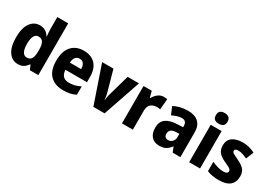

<svg xmlns="http://www.w3.org/2000/svg" viewBox="8 -1600 3412 2442"><g transform="rotate(30 1714.0 -379.0)"><path d="M228 10Q143 10 91.5 -63.5Q40 -137 40 -275Q40 -413 92 -486Q144 -559 229 -559Q279 -559 313 -537.5Q347 -516 369 -479H374Q371 -503 368.5 -533Q366 -563 366 -590V-760H526V0H402L373 -66H366Q343 -31 311 -10.5Q279 10 228 10ZM285 -119Q332 -119 352.5 -153Q373 -187 374 -258V-280Q374 -353 354 -390Q334 -427 284 -427Q245 -427 223.5 -388.5Q202 -350 202 -274Q202 -195 224 -157Q246 -119 285 -119Z M874 -559Q983 -559 1045 -494.5Q1107 -430 1107 -309V-231H791Q793 -173 822.5 -141.5Q852 -110 909 -110Q956 -110 995 -120Q1034 -130 1076 -152V-30Q1038 -9 995 0.5Q952 10 893 10Q771 10 701 -60.5Q631 -131 631 -271Q631 -414 696.5 -486.5Q762 -559 874 -559ZM878 -444Q843 -444 820 -418.5Q797 -393 794 -338H960Q959 -386 938.5 -415Q918 -444 878 -444Z M1334 0 1146 -549H1312L1397 -245Q1403 -224 1407.5 -198Q1412 -172 1414 -148H1417Q1418 -170 1422.5 -195Q1427 -220 1434 -243L1521 -549H1687L1499 0Z M2048 -559Q2060 -559 2074 -557.5Q2088 -556 2099 -554L2085 -397Q2066 -403 2034 -403Q2002 -403 1974.5 -390.5Q1947 -378 1930.5 -350.5Q1914 -323 1914 -276V0H1754V-549H1875L1898 -460H1906Q1926 -499 1963.5 -529Q2001 -559 2048 -559Z M2407 -560Q2504 -560 2558 -510.5Q2612 -461 2612 -363V0H2499L2470 -73H2466Q2434 -30 2398 -10Q2362 10 2301 10Q2229 10 2188 -37Q2147 -84 2147 -165Q2147 -253 2203 -295.5Q2259 -338 2368 -343L2452 -346V-363Q2452 -440 2383 -440Q2351 -440 2316 -429.5Q2281 -419 2243 -400L2196 -511Q2239 -534 2292.5 -547Q2346 -560 2407 -560ZM2408 -248Q2354 -246 2331.5 -226Q2309 -206 2309 -171Q2309 -138 2324.5 -123.5Q2340 -109 2366 -109Q2402 -109 2427.5 -134.5Q2453 -160 2453 -204V-250Z M2821 -768Q2859 -768 2883 -750Q2907 -732 2907 -689Q2907 -646 2883 -628.5Q2859 -611 2821 -611Q2783 -611 2759.5 -628.5Q2736 -646 2736 -689Q2736 -733 2759.5 -750.5Q2783 -768 2821 -768ZM2901 -549V0H2741V-549Z M3394 -165Q3394 -82 3341 -36Q3288 10 3180 10Q3129 10 3087.5 3Q3046 -4 3005 -21V-159Q3046 -138 3092 -126Q3138 -114 3174 -114Q3239 -114 3239 -153Q3239 -165 3231.5 -175.5Q3224 -186 3201.5 -198.5Q3179 -211 3134 -231Q3069 -260 3036.5 -298Q3004 -336 3004 -402Q3004 -479 3059.5 -519Q3115 -559 3208 -559Q3257 -559 3300 -548Q3343 -537 3389 -515L3344 -402Q3310 -419 3275.5 -430Q3241 -441 3211 -441Q3159 -441 3159 -410Q3159 -398 3166.5 -389Q3174 -380 3195.5 -368.5Q3217 -357 3260 -337Q3323 -308 3358.5 -271.5Q3394 -235 3394 -165Z"/></g></svg>

Font: Noto Sans Ethiopic SemiCondensed ExtraBold
Style: Regular
Weight: 800
Width: 4
Designer: Monotype Design Team
Foundry: Monotype Imaging Inc.
Version: Version 2.102; ttfautohint (v1.8.4.7-5d5b)